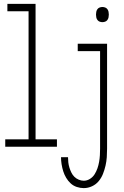

<svg xmlns="http://www.w3.org/2000/svg" viewBox="-20 -755 640 988"><path d="M7 0V-38H127V-697H18V-735H163V-38H273V0ZM507 -641Q500 -641 493 -643.5Q486 -646 481.5 -652Q477 -658 475.5 -665.5Q474 -673 474 -680Q474 -687 475.5 -694.5Q477 -702 481.5 -708Q486 -714 493 -716.5Q500 -719 507 -719Q514 -719 521 -716.5Q528 -714 532.5 -708Q537 -702 538.5 -694.5Q540 -687 540 -680Q540 -673 538.5 -665.5Q537 -658 532.5 -652Q528 -646 521 -643.5Q514 -641 507 -641ZM411 213Q393 213 375 207Q357 201 343.5 188.5Q330 176 320.5 160Q311 144 305.5 126.5Q300 109 297 90.5Q294 72 294 54H330Q330 67 331.5 80.5Q333 94 337 107Q341 120 347 132.5Q353 145 362.5 154.5Q372 164 385 169.5Q398 175 411 175Q428 175 443 165.5Q458 156 467 141.5Q476 127 481.5 111Q487 95 490 78Q493 61 494 44Q495 27 495 10V-492H380V-530H531V10Q531 32 529.5 54Q528 76 523 97.5Q518 119 510 139.5Q502 160 488 177Q474 194 453.5 203.5Q433 213 411 213Z"/></svg>

Font: Iosevka Curly Slab XLtEx
Style: Regular
Weight: 200
Width: 7
Monospace: yes
Designer: Belleve Invis
Foundry: Belleve Invis
Version: Version 11.1.0; ttfautohint (v1.8.3)